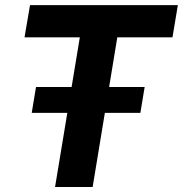

<svg xmlns="http://www.w3.org/2000/svg" viewBox="-20 -748 731 768"><path d="M78.1 -598.6 100.1 -727.5H691.4L669.9 -598.6H449.2L350.6 0H200.2L299.3 -598.6ZM106.9 -296.4 124 -399.9H558.6L541.5 -296.4Z"/></svg>

Font: Inter Display
Style: Bold Italic
Weight: 700
Italic angle: -9.39999°
Designer: Rasmus Andersson
Foundry: rsms
Version: Version 4.000;git-a52131595